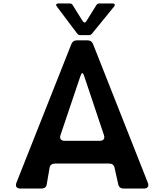

<svg xmlns="http://www.w3.org/2000/svg" viewBox="-20 -1094 954 1114"><path d="M319 -1074C306 -1074 302 -1066 310 -1056L428 -899C433 -893 438 -890 446 -890H496C504 -890 509 -893 514 -899L642 -1056C650 -1066 646 -1074 633 -1074H557C549 -1074 543 -1071 539 -1064L481 -971C475 -961 467 -961 460 -971L402 -1064C398 -1071 392 -1074 384 -1074ZM99 0H219C236 0 249 -7 251 -24L268 -122C270 -137 283 -145 301 -145H613C631 -145 642 -137 645 -119L666 -25C670 -7 681 0 698 0H815C836 0 846 -13 838 -33L520 -838C514 -853 504 -860 487 -860H427C410 -860 400 -853 394 -838L75 -33C68 -13 76 0 99 0ZM355 -277C334 -277 324 -290 331 -310L446 -651C454 -676 461 -676 469 -651L583 -310C590 -290 580 -277 559 -277Z"/></svg>

Font: OpenDyslexic3
Style: Regular
Weight: 400
Designer: Abelardo Gonzalez
Version: Version 3.001;PS 003.001;hotconv 1.0.88;makeotf.lib2.5.64775